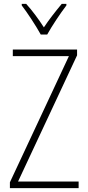

<svg xmlns="http://www.w3.org/2000/svg" viewBox="-20 -969 452 989"><path d="M190 -791H223C248 -836 290 -899 322 -941V-949H298C264 -908 234 -870 206 -828C180 -869 145 -916 115 -949H92V-941C120 -905 164 -838 190 -791ZM385 0V-34H73L377 -684V-714H46V-680H335L31 -30V0Z"/></svg>

Font: Noto Sans Bengali Condensed ExtraLight
Style: Regular
Weight: 200
Width: 3
Designer: Joana Ranito - Universal Thirst; Jelle Bosma - Monotype Design Team
Foundry: Universal Thirst ehf.
Version: Version 3.000